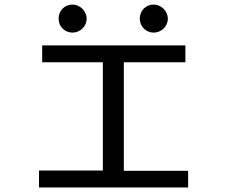

<svg xmlns="http://www.w3.org/2000/svg" viewBox="-20 -822 1040 842"><path d="M298 -679C331 -679 360 -706 360 -740C360 -773 331 -802 298 -802C263 -802 237 -775 237 -740C237 -706 264 -679 298 -679ZM654 -679C687 -679 716 -706 716 -740C716 -773 687 -802 654 -802C619 -802 593 -775 593 -740C593 -706 620 -679 654 -679ZM151 0H805V-73H523V-549H793V-623H165V-549H431V-74H151Z"/></svg>

Font: Inconsolata UltraExpanded
Style: Regular
Weight: 400
Width: 9
Monospace: yes
Designer: Raph Levien, Cyreal, Brenton Simpson
Foundry: Raph Levien, Cyreal, Google
Version: Version 3.100